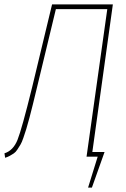

<svg xmlns="http://www.w3.org/2000/svg" viewBox="-22 -701 563 859"><path d="M482.9 -681.2 391.1 -21H445.8L389.2 138.2H372.1L415 0H365.2L458 -660.2H228L144 -312Q132.3 -263.7 125.5 -235.8Q118.7 -208 109.9 -174.6Q101.1 -141.1 95.5 -123.5Q89.8 -106 82.8 -85Q75.7 -64 69.6 -54Q63.5 -43.9 55.9 -32.2Q48.3 -20.5 40 -14.9Q31.7 -9.3 22.5 -4.2Q13.2 1 1 4.9L-2 -15.1Q37.1 -27.3 56.4 -75.4Q75.7 -123.5 122.1 -312L210.9 -681.2Z"/></svg>

Font: Fira Sans Compressed Thin
Style: Italic
Weight: 100
Width: 3
Italic angle: -8°
Designer: Carrois Corporate & Edenspiekermann AG
Foundry: Carrois Corporate GbR & Edenspiekermann AG
Version: Version 4.203;PS 004.203;hotconv 1.0.88;makeotf.lib2.5.64775